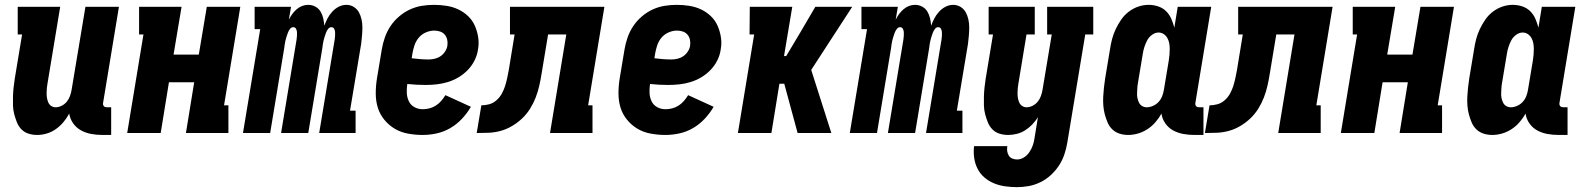

<svg xmlns="http://www.w3.org/2000/svg" viewBox="-20 -548 6540 791"><path d="M133 8Q114 8 97 2.5Q80 -3 68 -15.5Q56 -28 49.5 -44.5Q43 -61 38.5 -78Q34 -95 33.5 -113.5Q33 -132 33.5 -150.5Q34 -169 36 -187.5Q38 -206 41 -225L71 -406H53V-520H228L176 -206Q174 -196 173 -185.5Q172 -175 172 -164.5Q172 -154 173.5 -144.5Q175 -135 179 -126Q183 -117 191 -111.5Q199 -106 209 -106Q222 -106 234.5 -112.5Q247 -119 255.5 -129.5Q264 -140 268.5 -153Q273 -166 275 -178L332 -520H470L405 -126Q404 -122 404.5 -118Q405 -114 407.5 -111Q410 -108 413.5 -107Q417 -106 421 -106H438V8H402Q379 8 356.5 4Q334 0 314.5 -10.5Q295 -21 282 -39Q269 -57 265 -80Q255 -61 241 -44.5Q227 -28 210 -16Q193 -4 173 2Q153 8 133 8Z M504 0 571 -406H553V-520H728L695 -323H799L832 -520H970L903 -114H921V0H746L780 -209H676L642 0Z M981 0 1052 -428H1029V-520H1179L1170 -467Q1176 -479 1184 -490Q1192 -501 1202.5 -510Q1213 -519 1225 -523.5Q1237 -528 1250 -528Q1266 -528 1279.5 -520.5Q1293 -513 1300.5 -500.5Q1308 -488 1311.5 -473Q1315 -458 1316 -442Q1322 -458 1329.5 -472.5Q1337 -487 1349 -500Q1361 -513 1376 -520.5Q1391 -528 1407 -528Q1424 -528 1437.5 -519.5Q1451 -511 1458.5 -497.5Q1466 -484 1469.5 -468Q1473 -452 1473 -435.5Q1473 -419 1471.5 -402Q1470 -385 1468 -368L1422 -92H1445V0H1295L1359 -386Q1360 -394 1360.5 -401.5Q1361 -409 1360.5 -416Q1360 -423 1356.5 -429.5Q1353 -436 1345 -436Q1337 -436 1331.5 -428.5Q1326 -421 1323 -413Q1320 -405 1317.5 -397Q1315 -389 1313 -381Q1311 -373 1310 -365.5Q1309 -358 1308 -350L1250 0H1138L1202 -386Q1203 -394 1203.5 -401.5Q1204 -409 1203.5 -416Q1203 -423 1199.5 -429.5Q1196 -436 1188 -436Q1180 -436 1174.5 -428.5Q1169 -421 1166 -413Q1163 -405 1160.5 -397Q1158 -389 1156 -381Q1154 -373 1153 -365.5Q1152 -358 1151 -350L1093 0Z M1721 8Q1691 8 1661 2.5Q1631 -3 1606.5 -17.5Q1582 -32 1563.5 -54.5Q1545 -77 1536.5 -104.5Q1528 -132 1528 -163Q1528 -194 1533 -225L1553 -345Q1557 -369 1565.5 -393.5Q1574 -418 1588.5 -440Q1603 -462 1624 -480Q1645 -498 1669 -509Q1693 -520 1718 -524Q1743 -528 1768 -528Q1794 -528 1819.5 -524Q1845 -520 1867.5 -509.5Q1890 -499 1908 -482Q1926 -465 1936 -442.5Q1946 -420 1950 -394.5Q1954 -369 1949 -343Q1946 -321 1935 -299Q1924 -277 1907 -259.5Q1890 -242 1869 -229.5Q1848 -217 1825 -210Q1802 -203 1779 -200.5Q1756 -198 1733 -198Q1714 -198 1695.5 -199Q1677 -200 1658 -202Q1655 -183 1656 -164.5Q1657 -146 1664.5 -130.5Q1672 -115 1687.5 -106.5Q1703 -98 1722 -98Q1735 -98 1749 -101.5Q1763 -105 1775.5 -113Q1788 -121 1797.5 -132Q1807 -143 1815 -156L1920 -108Q1905 -82 1883.5 -59Q1862 -36 1835.5 -20.5Q1809 -5 1779.5 1.5Q1750 8 1721 8ZM1746 -303Q1758 -303 1771 -306Q1784 -309 1795 -316.5Q1806 -324 1813.5 -335.5Q1821 -347 1823 -359Q1825 -372 1822.5 -384Q1820 -396 1812.5 -405Q1805 -414 1793.5 -418Q1782 -422 1769 -422Q1752 -422 1734.5 -414.5Q1717 -407 1705 -392.5Q1693 -378 1687.5 -361Q1682 -344 1679 -327L1676 -308Q1692 -306 1710 -304.5Q1728 -303 1746 -303Z M1944 0 1963 -114Q1979 -114 1995.5 -118.5Q2012 -123 2025.5 -135Q2039 -147 2047.5 -162.5Q2056 -178 2061 -194Q2066 -210 2069.5 -226.5Q2073 -243 2076 -259L2100 -406H2081V-520H2470L2403 -114H2421V0H2246L2313 -406H2238L2211 -243Q2207 -218 2201.5 -194Q2196 -170 2187 -146.5Q2178 -123 2164 -100.5Q2150 -78 2131 -60Q2112 -42 2089 -28.5Q2066 -15 2041.5 -8.5Q2017 -2 1992.5 -1Q1968 0 1944 0Z M2721 8Q2691 8 2661 2.5Q2631 -3 2606.5 -17.5Q2582 -32 2563.5 -54.5Q2545 -77 2536.5 -104.5Q2528 -132 2528 -163Q2528 -194 2533 -225L2553 -345Q2557 -369 2565.5 -393.5Q2574 -418 2588.5 -440Q2603 -462 2624 -480Q2645 -498 2669 -509Q2693 -520 2718 -524Q2743 -528 2768 -528Q2794 -528 2819.5 -524Q2845 -520 2867.5 -509.5Q2890 -499 2908 -482Q2926 -465 2936 -442.5Q2946 -420 2950 -394.5Q2954 -369 2949 -343Q2946 -321 2935 -299Q2924 -277 2907 -259.5Q2890 -242 2869 -229.5Q2848 -217 2825 -210Q2802 -203 2779 -200.5Q2756 -198 2733 -198Q2714 -198 2695.5 -199Q2677 -200 2658 -202Q2655 -183 2656 -164.5Q2657 -146 2664.5 -130.5Q2672 -115 2687.5 -106.5Q2703 -98 2722 -98Q2735 -98 2749 -101.5Q2763 -105 2775.5 -113Q2788 -121 2797.5 -132Q2807 -143 2815 -156L2920 -108Q2905 -82 2883.5 -59Q2862 -36 2835.5 -20.5Q2809 -5 2779.5 1.5Q2750 8 2721 8ZM2746 -303Q2758 -303 2771 -306Q2784 -309 2795 -316.5Q2806 -324 2813.5 -335.5Q2821 -347 2823 -359Q2825 -372 2822.5 -384Q2820 -396 2812.5 -405Q2805 -414 2793.5 -418Q2782 -422 2769 -422Q2752 -422 2734.5 -414.5Q2717 -407 2705 -392.5Q2693 -378 2687.5 -361Q2682 -344 2679 -327L2676 -308Q2692 -306 2710 -304.5Q2728 -303 2746 -303Z M3020 0 3087 -406H3068L3069 -520H3244L3210 -317H3219L3278 -416L3339 -520H3491L3322 -260L3405 0H3266L3211 -203H3191L3158 0Z M3481 0 3552 -428H3529V-520H3679L3670 -467Q3676 -479 3684 -490Q3692 -501 3702.5 -510Q3713 -519 3725 -523.5Q3737 -528 3750 -528Q3766 -528 3779.5 -520.5Q3793 -513 3800.5 -500.5Q3808 -488 3811.5 -473Q3815 -458 3816 -442Q3822 -458 3829.5 -472.5Q3837 -487 3849 -500Q3861 -513 3876 -520.5Q3891 -528 3907 -528Q3924 -528 3937.5 -519.5Q3951 -511 3958.5 -497.5Q3966 -484 3969.5 -468Q3973 -452 3973 -435.5Q3973 -419 3971.5 -402Q3970 -385 3968 -368L3922 -92H3945V0H3795L3859 -386Q3860 -394 3860.5 -401.5Q3861 -409 3860.5 -416Q3860 -423 3856.5 -429.5Q3853 -436 3845 -436Q3837 -436 3831.5 -428.5Q3826 -421 3823 -413Q3820 -405 3817.5 -397Q3815 -389 3813 -381Q3811 -373 3810 -365.5Q3809 -358 3808 -350L3750 0H3638L3702 -386Q3703 -394 3703.5 -401.5Q3704 -409 3703.5 -416Q3703 -423 3699.5 -429.5Q3696 -436 3688 -436Q3680 -436 3674.5 -428.5Q3669 -421 3666 -413Q3663 -405 3660.5 -397Q3658 -389 3656 -381Q3654 -373 3653 -365.5Q3652 -358 3651 -350L3593 0Z M4170 223Q4145 223 4120.5 219.5Q4096 216 4074.5 207Q4053 198 4035.5 183Q4018 168 4007.5 147.5Q3997 127 3993.5 103Q3990 79 3993 54H4130Q4128 65 4129.5 75Q4131 85 4136 93Q4141 101 4150 105Q4159 109 4170 109Q4185 109 4198.5 100.5Q4212 92 4221 78.5Q4230 65 4235 50.5Q4240 36 4242 21L4256 -65Q4246 -49 4232.5 -35Q4219 -21 4203 -11Q4187 -1 4169 3.5Q4151 8 4133 8Q4114 8 4097 2.5Q4080 -3 4068 -15.5Q4056 -28 4049.5 -44.5Q4043 -61 4038.5 -78Q4034 -95 4033.5 -113.5Q4033 -132 4033.5 -150.5Q4034 -169 4036 -187.5Q4038 -206 4041 -225L4071 -406H4053V-520H4243V-406H4209L4176 -206Q4174 -196 4173 -185.5Q4172 -175 4172 -164.5Q4172 -154 4173.5 -144.5Q4175 -135 4179 -126Q4183 -117 4191 -111.5Q4199 -106 4209 -106Q4222 -106 4234.5 -112.5Q4247 -119 4255.5 -129.5Q4264 -140 4268.5 -153Q4273 -166 4275 -178L4313 -406H4294V-520H4484V-406H4451L4377 40Q4373 64 4365 88Q4357 112 4343 133.5Q4329 155 4309.5 173Q4290 191 4266.5 202.5Q4243 214 4218.5 218.5Q4194 223 4170 223Z M4628 8Q4609 8 4592 2.5Q4575 -3 4562.5 -15Q4550 -27 4543 -43.5Q4536 -60 4531.5 -77Q4527 -94 4525.5 -112.5Q4524 -131 4525 -149.5Q4526 -168 4528 -187Q4530 -206 4533 -225L4553 -345Q4556 -366 4561.5 -387Q4567 -408 4576.5 -428Q4586 -448 4599 -467Q4612 -486 4630.5 -500Q4649 -514 4670 -521Q4691 -528 4712 -528Q4733 -528 4752 -521.5Q4771 -515 4784.5 -501.5Q4798 -488 4805.5 -470.5Q4813 -453 4818 -434L4832 -520H4970L4905 -126Q4904 -122 4904.5 -118Q4905 -114 4907.5 -111Q4910 -108 4913.5 -107Q4917 -106 4921 -106H4938V8H4902Q4878 8 4855.5 4Q4833 0 4813.5 -10.5Q4794 -21 4781 -39.5Q4768 -58 4765 -80Q4755 -62 4740.5 -45Q4726 -28 4707.5 -16Q4689 -4 4668.5 2Q4648 8 4628 8ZM4704 -106Q4717 -106 4730.5 -112Q4744 -118 4753.5 -128.5Q4763 -139 4768 -152Q4773 -165 4775 -178L4795 -298Q4797 -310 4798 -322.5Q4799 -335 4799 -346.5Q4799 -358 4797 -369.5Q4795 -381 4789.5 -391Q4784 -401 4774.5 -407.5Q4765 -414 4753 -414Q4739 -414 4726 -404.5Q4713 -395 4706 -381.5Q4699 -368 4694.5 -354Q4690 -340 4688 -326L4668 -206Q4666 -195 4665.5 -184.5Q4665 -174 4664.5 -164Q4664 -154 4666 -144Q4668 -134 4672.5 -125Q4677 -116 4685.5 -111Q4694 -106 4704 -106Z M4944 0 4963 -114Q4979 -114 4995.5 -118.5Q5012 -123 5025.5 -135Q5039 -147 5047.5 -162.5Q5056 -178 5061 -194Q5066 -210 5069.5 -226.5Q5073 -243 5076 -259L5100 -406H5081V-520H5470L5403 -114H5421V0H5246L5313 -406H5238L5211 -243Q5207 -218 5201.5 -194Q5196 -170 5187 -146.5Q5178 -123 5164 -100.5Q5150 -78 5131 -60Q5112 -42 5089 -28.5Q5066 -15 5041.5 -8.5Q5017 -2 4992.5 -1Q4968 0 4944 0Z M5504 0 5571 -406H5553V-520H5728L5695 -323H5799L5832 -520H5970L5903 -114H5921V0H5746L5780 -209H5676L5642 0Z M6128 8Q6109 8 6092 2.5Q6075 -3 6062.5 -15Q6050 -27 6043 -43.5Q6036 -60 6031.5 -77Q6027 -94 6025.5 -112.5Q6024 -131 6025 -149.5Q6026 -168 6028 -187Q6030 -206 6033 -225L6053 -345Q6056 -366 6061.5 -387Q6067 -408 6076.5 -428Q6086 -448 6099 -467Q6112 -486 6130.5 -500Q6149 -514 6170 -521Q6191 -528 6212 -528Q6233 -528 6252 -521.5Q6271 -515 6284.5 -501.5Q6298 -488 6305.5 -470.5Q6313 -453 6318 -434L6332 -520H6470L6405 -126Q6404 -122 6404.5 -118Q6405 -114 6407.5 -111Q6410 -108 6413.5 -107Q6417 -106 6421 -106H6438V8H6402Q6378 8 6355.5 4Q6333 0 6313.5 -10.5Q6294 -21 6281 -39.5Q6268 -58 6265 -80Q6255 -62 6240.5 -45Q6226 -28 6207.5 -16Q6189 -4 6168.5 2Q6148 8 6128 8ZM6204 -106Q6217 -106 6230.5 -112Q6244 -118 6253.5 -128.5Q6263 -139 6268 -152Q6273 -165 6275 -178L6295 -298Q6297 -310 6298 -322.5Q6299 -335 6299 -346.5Q6299 -358 6297 -369.5Q6295 -381 6289.5 -391Q6284 -401 6274.5 -407.5Q6265 -414 6253 -414Q6239 -414 6226 -404.5Q6213 -395 6206 -381.5Q6199 -368 6194.5 -354Q6190 -340 6188 -326L6168 -206Q6166 -195 6165.5 -184.5Q6165 -174 6164.5 -164Q6164 -154 6166 -144Q6168 -134 6172.5 -125Q6177 -116 6185.5 -111Q6194 -106 6204 -106Z"/></svg>

Font: Iosevka Curly Slab Heavy
Style: Italic
Weight: 900
Italic angle: -9°
Monospace: yes
Designer: Belleve Invis
Foundry: Belleve Invis
Version: Version 22.1.2; ttfautohint (v1.8.4)